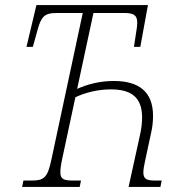

<svg xmlns="http://www.w3.org/2000/svg" viewBox="-20 -734 733 754"><path d="M67 0H293L298 -25H266C232 -25 217 -30 217 -57C217 -69 219 -86 224 -109L276 -352C313 -370 364 -383 415 -383C494 -383 538 -353 538 -273C538 -250 535 -228 530 -205L485 0H610L615 -25H590C557 -25 543 -30 543 -57C543 -69 546 -86 551 -108L574 -215C579 -237 581 -259 581 -279C581 -375 524 -416 427 -416C372 -416 323 -403 283 -385L347 -683H468C507 -683 519 -673 519 -644C519 -635 517 -620 515 -609L506 -550H531L561 -714H123L84 -550H109L126 -611C141 -667 152 -683 203 -683H305L182 -108C167 -35 152 -25 104 -25H72Z"/></svg>

Font: Noto Serif Condensed ExtraLight
Style: Italic
Weight: 200
Width: 3
Italic angle: -12°
Designer: Monotype Design Team
Foundry: Monotype Imaging Inc.
Version: Version 2.013